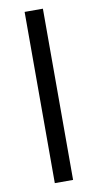

<svg xmlns="http://www.w3.org/2000/svg" viewBox="-87 -799 427 839"><g transform="rotate(-10 126.5 -380.0)"><path d="M167 0H85.9V-759.8H167Z"/></g></svg>

Font: f08482100
Style: Regular
Weight: 400
Foundry: Ascender Corporation
Version: Version 1.10